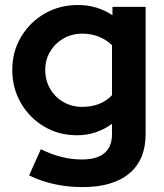

<svg xmlns="http://www.w3.org/2000/svg" viewBox="-20 -549 667 783"><path d="M316.3 214Q255.7 214 200.2 201.6Q144.6 189.2 98.8 166.3L146.6 59.6Q231.1 101.4 313.3 101.4Q436.8 101.4 436.8 -2.6V-44Q372.8 2.6 293.6 2.6Q220.3 2.6 160.4 -32.7Q100.4 -68.1 65.2 -128.8Q30 -189.6 30 -263.8Q30 -338 65.7 -398.2Q101.4 -458.5 162.1 -493.6Q222.8 -528.6 298.4 -528.6Q376.1 -528.6 438.6 -486.8V-521H573.8V-1.5Q573.8 102.5 507.4 158.2Q441 214 316.3 214ZM315.3 -113.2Q391.7 -113.2 436.8 -160.8V-364.6Q414.7 -386.5 383.5 -399.2Q352.3 -411.8 316 -411.8Q273.1 -411.8 238.9 -392.2Q204.6 -372.5 184.6 -339Q164.5 -305.4 164.5 -263.7Q164.5 -221.2 184.4 -187Q204.2 -152.8 238.6 -133Q273 -113.2 315.3 -113.2Z"/></svg>

Font: Red Hat Display VF
Style: Regular
Weight: 300
Designer: Pentagram, MCKL
Foundry: Pentagram, MCKL
Version: Version 1.023